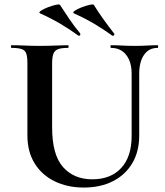

<svg xmlns="http://www.w3.org/2000/svg" viewBox="-20 -828 743 862"><path d="M484 -668Q444 -697 403.5 -721Q363 -745 312 -768Q304 -772 316 -780Q328 -788 347.5 -795.5Q367 -803 383.5 -806.5Q400 -810 402 -805Q421 -774 444 -742Q467 -710 492 -678Q495 -674 492 -670Q489 -666 484 -668ZM332 -668Q292 -697 251.5 -721Q211 -745 160 -768Q152 -772 164 -780Q176 -788 195.5 -795.5Q215 -803 231.5 -806.5Q248 -810 250 -805Q270 -774 292 -741.5Q314 -709 340 -678Q342 -674 339.5 -670Q337 -666 332 -668ZM571 -497Q571 -550 546.5 -581.5Q522 -613 478 -613Q476 -613 476 -619Q476 -625 478 -625Q503 -625 529.5 -623.5Q556 -622 587 -622Q614 -622 640 -623.5Q666 -625 688 -625Q690 -625 690 -619Q690 -613 688 -613Q648 -613 626.5 -581.5Q605 -550 605 -497V-219Q605 -148 574 -95.5Q543 -43 487 -14.5Q431 14 356 14Q283 14 225.5 -14Q168 -42 135.5 -94.5Q103 -147 103 -221V-544Q103 -573 98 -587.5Q93 -602 77.5 -607.5Q62 -613 32 -613Q29 -613 29 -619Q29 -625 32 -625Q58 -625 90 -623.5Q122 -622 158 -622Q196 -622 228 -623.5Q260 -625 285 -625Q288 -625 288 -619Q288 -613 285 -613Q255 -613 240 -607Q225 -601 219.5 -586Q214 -571 214 -542V-256Q214 -133 263 -78Q312 -23 394 -23Q477 -23 524 -73.5Q571 -124 571 -218Z"/></svg>

Font: Cormorant Light
Style: Bold
Weight: 700
Version: Version 4.000